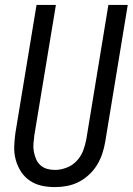

<svg xmlns="http://www.w3.org/2000/svg" viewBox="-20 -755 541 783"><path d="M204 8Q175 8 148.5 2Q122 -4 100.5 -19Q79 -34 65 -56Q51 -78 44 -104Q37 -130 38 -158Q39 -186 43 -214L129 -735H208L120 -203Q118 -186 116.5 -169.5Q115 -153 118 -137Q121 -121 127 -106.5Q133 -92 144.5 -81.5Q156 -71 171.5 -66.5Q187 -62 204 -62Q227 -62 251 -71Q275 -80 292.5 -98.5Q310 -117 319 -140.5Q328 -164 332 -187L422 -735H501L409 -176Q405 -152 397 -128Q389 -104 375.5 -82Q362 -60 342.5 -42Q323 -24 300 -12.5Q277 -1 252.5 3.5Q228 8 204 8Z"/></svg>

Font: Iosevka Custom
Style: Italic
Weight: 400
Italic angle: -9°
Monospace: yes
Designer: Belleve Invis
Foundry: Belleve Invis
Version: Version 30.3.3; ttfautohint (v1.8.3)